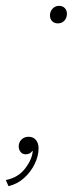

<svg xmlns="http://www.w3.org/2000/svg" viewBox="-42 -522 274 657"><path d="M160 -502Q172 -502 179.5 -494.5Q187 -487 187 -475Q187 -461 178.5 -451.5Q170 -442 156 -442Q144 -442 136.5 -449.5Q129 -457 129 -469Q129 -483 138 -492.5Q147 -502 160 -502ZM56 -54Q72 -54 81 -43Q90 -32 90 -14Q90 12 76.5 39.5Q63 67 40 87.5Q17 108 -13 115L-22 94Q20 86 44 54.5Q68 23 70 -5L69 -6Q61 6 46 6Q35 6 28.5 -2Q22 -10 22 -21Q22 -35 31.5 -44.5Q41 -54 56 -54Z"/></svg>

Font: Work Sans ExtraLight
Style: Italic
Weight: 200
Italic angle: -13°
Designer: Wei Huang
Foundry: Wei Huang
Version: Version 2.012; ttfautohint (v1.8.3)